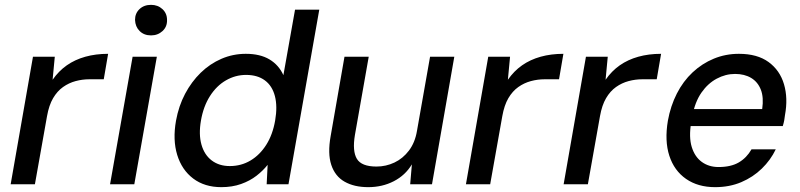

<svg xmlns="http://www.w3.org/2000/svg" viewBox="-20 -760 3301 792"><path d="M24 0 116 -526H206L197 -431Q222 -467 255.5 -490.5Q289 -514 332 -526Q375 -538 426 -538L408 -433H349Q320 -433 292 -425.5Q264 -418 240 -401Q216 -384 199 -355Q182 -326 174 -281L124 0Z M434 0 527 -526H627L534 0ZM603 -614Q574 -614 556 -632Q538 -650 537 -678Q537 -705 555.5 -722.5Q574 -740 603 -740Q631 -740 650 -722.5Q669 -705 669 -678Q670 -650 650.5 -632Q631 -614 603 -614Z M893 12Q824 12 777 -23.5Q730 -59 711 -121Q692 -183 706 -262Q717 -323 743.5 -373Q770 -423 808 -460Q846 -497 893.5 -517.5Q941 -538 994 -538Q1053 -538 1091.5 -515Q1130 -492 1149 -450L1197 -720H1297L1170 0H1080L1084 -80Q1065 -56 1038 -35Q1011 -14 974.5 -1Q938 12 893 12ZM928 -75Q975 -75 1013.5 -98Q1052 -121 1078.5 -163Q1105 -205 1115 -263Q1125 -321 1114 -363.5Q1103 -406 1072.5 -428.5Q1042 -451 995 -451Q951 -451 912 -428.5Q873 -406 846 -363.5Q819 -321 809 -263Q799 -206 811 -163.5Q823 -121 853.5 -98Q884 -75 928 -75Z M1499 12Q1441 12 1401.5 -10.5Q1362 -33 1346.5 -80Q1331 -127 1344 -199L1401 -526H1501L1444 -203Q1433 -137 1452 -105Q1471 -73 1533 -73Q1572 -73 1607 -89.5Q1642 -106 1667 -139Q1692 -172 1700 -220L1754 -526H1854L1762 0H1672L1679 -82Q1652 -37 1604.5 -12.5Q1557 12 1499 12Z M1902 0 1994 -526H2084L2075 -431Q2100 -467 2133.5 -490.5Q2167 -514 2210 -526Q2253 -538 2304 -538L2286 -433H2227Q2198 -433 2170 -425.5Q2142 -418 2118 -401Q2094 -384 2077 -355Q2060 -326 2052 -281L2002 0Z M2305 0 2397 -526H2487L2478 -431Q2503 -467 2536.5 -490.5Q2570 -514 2613 -526Q2656 -538 2707 -538L2689 -433H2630Q2601 -433 2573 -425.5Q2545 -418 2521 -401Q2497 -384 2480 -355Q2463 -326 2455 -281L2405 0Z M2930 12Q2859 12 2810 -22Q2761 -56 2741 -117.5Q2721 -179 2735 -262Q2746 -323 2772 -374Q2798 -425 2837 -461.5Q2876 -498 2924.5 -518Q2973 -538 3028 -538Q3104 -538 3150.5 -504Q3197 -470 3214 -412.5Q3231 -355 3218 -285Q3217 -275 3215 -264Q3213 -253 3209 -240H2804L2816 -310H3124Q3131 -358 3118.5 -390Q3106 -422 3078.5 -438.5Q3051 -455 3012 -455Q2973 -455 2936.5 -435.5Q2900 -416 2873.5 -378Q2847 -340 2836 -282L2831 -254Q2821 -194 2833.5 -153.5Q2846 -113 2875 -92Q2904 -71 2944 -71Q2995 -71 3027.5 -90Q3060 -109 3080 -144H3180Q3159 -100 3122.5 -64.5Q3086 -29 3037.5 -8.5Q2989 12 2930 12Z"/></svg>

Font: DM Sans 9pt Medium
Style: Italic
Weight: 500
Italic angle: -10°
Version: Version 4.004;gftools[0.9.30]